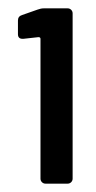

<svg xmlns="http://www.w3.org/2000/svg" viewBox="-20 -865 230 460"><path d="M70 -842Q78 -845 85 -845H142Q147 -845 150.5 -841.5Q154 -838 154 -833V-437Q154 -432 150.5 -428.5Q147 -425 142 -425H89Q84 -425 80.5 -428.5Q77 -432 77 -437V-772Q77 -776 72 -776L36 -772H34Q23 -772 23 -783V-816Q23 -826 33 -829Z"/></svg>

Font: LinhAnh SemBd
Style: Regular
Weight: 600
Monospace: yes
Designer: Jeremy Tribby
Foundry: Tribby Type
Version: Version 1.408